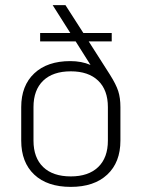

<svg xmlns="http://www.w3.org/2000/svg" viewBox="-20 -720 553 751"><path d="M451 -301V-170Q451 -85 399.5 -37Q348 11 257 11Q165 11 114 -37Q63 -85 63 -170V-301Q63 -385 114 -433Q165 -481 255 -481Q299 -481 334 -466L276 -558H137V-591H255L186 -700H236L306 -591H417V-558H327L410 -428Q434 -390 442.5 -363.5Q451 -337 451 -301ZM402 -301Q402 -368 364 -404.5Q326 -441 257 -441Q187 -441 149 -404.5Q111 -368 111 -301V-170Q111 -103 149 -66.5Q187 -30 257 -30Q326 -30 364 -66.5Q402 -103 402 -170Z"/></svg>

Font: KoHo Light
Style: Regular
Weight: 300
Version: Version 1.000; ttfautohint (v1.6)